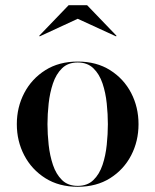

<svg xmlns="http://www.w3.org/2000/svg" viewBox="-20 -706 595 736"><path d="M278 10Q206 10 153.8 -23Q101.5 -56 73 -110.5Q44.5 -165 44.5 -230Q44.5 -295 73 -349.5Q101.5 -404 153.8 -437Q206 -470 278 -470Q350 -470 402.2 -437Q454.5 -404 482.8 -349.5Q511 -295 511 -230Q511 -165 482.8 -110.5Q454.5 -56 402.2 -23Q350 10 278 10ZM278 6.5Q315 6.5 338 -15.8Q361 -38 373 -73.8Q385 -109.5 389.2 -151Q393.5 -192.5 393.5 -230Q393.5 -268 389.2 -309.2Q385 -350.5 373 -386.2Q361 -422 338 -444.2Q315 -466.5 278 -466.5Q240.5 -466.5 217.8 -444.2Q195 -422 183 -386.2Q171 -350.5 166.5 -309.2Q162 -268 162 -230Q162 -192.5 166.5 -151Q171 -109.5 183 -73.8Q195 -38 217.8 -15.8Q240.5 6.5 278 6.5ZM132 -566.5 130.5 -569 243 -686H314L426.5 -569L425 -566.5L278 -634Z"/></svg>

Font: Bodoni Moda 48pt Medium
Style: Regular
Weight: 500
Designer: Owen Earl
Foundry: indestructible type
Version: Version 2.005